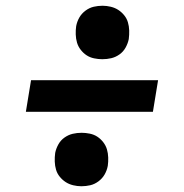

<svg xmlns="http://www.w3.org/2000/svg" viewBox="-20 -674 640 668"><path d="M336 -468Q322 -468 307.5 -471Q293 -474 281.5 -481.5Q270 -489 261 -500.5Q252 -512 248 -525.5Q244 -539 243.5 -554Q243 -569 245 -583Q248 -599 256 -613Q264 -627 277.5 -637Q291 -647 306 -650.5Q321 -654 337 -654Q351 -654 365.5 -650.5Q380 -647 391.5 -639.5Q403 -632 412 -621Q421 -610 425 -596.5Q429 -583 429.5 -568Q430 -553 428 -538Q425 -523 417 -508.5Q409 -494 395.5 -484.5Q382 -475 367 -471.5Q352 -468 336 -468ZM70 -285 88 -395H530L512 -285ZM263 -26Q249 -26 234.5 -29.5Q220 -33 208.5 -40.5Q197 -48 188 -59Q179 -70 175 -83.5Q171 -97 170.5 -112Q170 -127 172 -142Q175 -157 183 -171.5Q191 -186 204.5 -195.5Q218 -205 233 -208.5Q248 -212 264 -212Q278 -212 292.5 -209Q307 -206 318.5 -198.5Q330 -191 339 -179.5Q348 -168 352 -154.5Q356 -141 356.5 -126Q357 -111 355 -97Q352 -81 344 -67Q336 -53 322.5 -43Q309 -33 294 -29.5Q279 -26 263 -26Z"/></svg>

Font: Iosevka Aile Extrabold
Style: Italic
Weight: 800
Italic angle: -9°
Designer: Belleve Invis
Foundry: Belleve Invis
Version: Version 31.1.0; ttfautohint (v1.8.4)